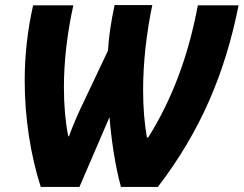

<svg xmlns="http://www.w3.org/2000/svg" viewBox="-20 -734 957 754"><path d="M140 0H292L410 -274C417 -189 431 -87 455 0H600C770 -222 864 -449 917 -713H757C718 -506 653 -340 562 -194H557C547 -250 542 -313 542 -380C542 -488 555 -603 578 -714H430C416 -647 408 -598 404 -535L313 -343C291 -298 267 -244 251 -199H248C237 -254 231 -319 231 -391C231 -490 243 -600 268 -713H110C88 -615 77 -517 77 -418C77 -270 100 -125 140 0Z"/></svg>

Font: Noto Sans SemiCondensed ExtraBold
Style: Italic
Weight: 800
Width: 4
Italic angle: -12°
Designer: Monotype Design Team
Foundry: Monotype Imaging Inc.
Version: Version 2.013